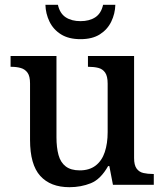

<svg xmlns="http://www.w3.org/2000/svg" viewBox="-20 -769 684 799"><path d="M269 10Q190 10 147.5 -37Q105 -84 105 -187V-422Q105 -452 94.5 -466.5Q84 -481 66.5 -486Q49 -491 27 -491H24V-536H215V-198Q215 -155 223.5 -124Q232 -93 253.5 -76.5Q275 -60 312 -60Q352 -60 378 -80Q404 -100 416 -136Q428 -172 428 -219V-421Q428 -452 417.5 -467Q407 -482 389 -486.5Q371 -491 349 -491H346V-536H538V-111Q538 -82 548.5 -67.5Q559 -53 577 -49Q595 -45 616 -45H620V0H450L435 -78H430Q399 -23 358 -6.5Q317 10 269 10ZM315 -606Q266 -606 234 -626Q202 -646 186 -679Q170 -712 169 -749H221Q229 -713 253.5 -697Q278 -681 315 -681Q352 -681 376.5 -697Q401 -713 409 -749H460Q459 -712 443 -679Q427 -646 395.5 -626Q364 -606 315 -606Z"/></svg>

Font: Noto Serif Armenian Medium
Style: Regular
Weight: 500
Version: Version 2.007